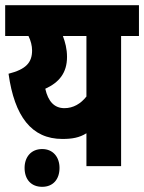

<svg xmlns="http://www.w3.org/2000/svg" viewBox="-20 -642 557 742"><path d="M517 -622H0V-503H90C99 -485 104 -465 104 -447C104 -400 80 -374 13 -357C36 -192 102 -105 221 -105C259 -105 287 -110 314 -127V0H448V-503H517ZM155 -299C208 -323 239 -360 239 -422C239 -453 232 -479 223 -503H314V-269C292 -241 263 -224 229 -224C190 -224 166 -250 155 -299ZM75 7C75 51 100 80 143 80C185 80 210 51 210 7C210 -35 185 -66 143 -66C100 -66 75 -35 75 7Z"/></svg>

Font: Noto Sans Devanagari ExtraCondensed ExtraBold
Style: Regular
Weight: 800
Width: 2
Designer: Jelle Bosma - Monotype Design Team
Foundry: Monotype Imaging Inc.
Version: Version 2.004